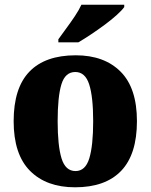

<svg xmlns="http://www.w3.org/2000/svg" viewBox="-20 -786 641 816"><path d="M299 10Q177 10 107.5 -60Q38 -130 38 -271Q38 -412 105 -481.5Q172 -551 302 -551Q423 -551 492.5 -481.5Q562 -412 562 -271Q562 -130 495 -60Q428 10 299 10ZM301 -59Q343 -59 359.5 -113Q376 -167 376 -271Q376 -375 359 -427.5Q342 -480 300 -480Q257 -480 241 -427.5Q225 -375 225 -271Q225 -167 241.5 -113Q258 -59 301 -59ZM228 -619Q242 -639 261 -664.5Q280 -690 298 -717Q316 -744 326 -766H508V-756Q499 -743 477 -723Q455 -703 426 -681.5Q397 -660 367 -640Q337 -620 313 -606H228Z"/></svg>

Font: Noto Serif Thai SemiCondensed Black
Style: Regular
Weight: 900
Width: 4
Designer: Monotype Design Team
Foundry: Monotype Imaging Inc.
Version: Version 2.002; ttfautohint (v1.8.4.7-5d5b)